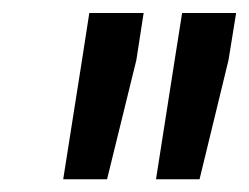

<svg xmlns="http://www.w3.org/2000/svg" viewBox="-20 -770 383 295"><path d="M200.7 -750 189.5 -677.7 144.5 -494.6H77.1L106 -677.7L117.2 -750ZM342.8 -750 331.1 -677.7 286.6 -494.6H219.7L249 -681.6L259.8 -750Z"/></svg>

Font: Roboto Condensed Medium
Style: Italic
Weight: 500
Italic angle: -12°
Designer: Christian Robertson
Foundry: Google
Version: Version 3.0; 2020